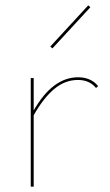

<svg xmlns="http://www.w3.org/2000/svg" viewBox="-20 -698 411 718"><path d="M176 -517 168 -524 310 -678 318 -671ZM347 -376 339 -369Q315 -399 271 -399Q223 -399 182.5 -365Q142 -331 106 -267V0H95V-406H106V-285Q177 -409 272 -409Q320 -409 347 -376Z"/></svg>

Font: Ysabeau Infant Hairline
Style: Regular
Weight: 100
Designer: Christian Thalmann (Catharsis Fonts)
Version: Version 0.003